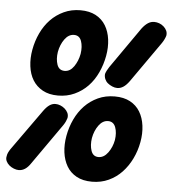

<svg xmlns="http://www.w3.org/2000/svg" viewBox="-97 -789 764 848"><g transform="rotate(5 285.0 -365.0)"><path d="M342 10Q301 10 273 -5.5Q245 -21 229.5 -47.5Q214 -74 209.5 -108.5Q205 -143 212 -182Q219 -221 235.5 -256Q252 -291 277 -317Q302 -343 335.5 -358.5Q369 -374 410 -374Q450 -374 478 -359Q506 -344 522 -317.5Q538 -291 542.5 -256Q547 -221 540 -183Q533 -144 516 -109Q499 -74 474 -47.5Q449 -21 415.5 -5.5Q382 10 342 10ZM361 -101Q385 -101 403 -125.5Q421 -150 427 -182Q432 -215 423 -239Q414 -263 390 -263Q366 -263 348.5 -239Q331 -215 325 -182Q320 -150 328.5 -125.5Q337 -101 361 -101ZM159 -356Q119 -356 91 -371.5Q63 -387 47 -413Q31 -439 26.5 -474.5Q22 -510 29 -548Q36 -587 52.5 -622Q69 -657 94 -683Q119 -709 152.5 -724.5Q186 -740 226 -740Q266 -740 294 -725Q322 -710 338 -683.5Q354 -657 358.5 -622Q363 -587 356 -549Q349 -510 332.5 -474.5Q316 -439 291 -413Q266 -387 232.5 -371.5Q199 -356 159 -356ZM179 -467Q203 -467 220 -491.5Q237 -516 243 -548Q248 -581 239.5 -605Q231 -629 207 -629Q183 -629 165.5 -605Q148 -581 142 -548Q137 -516 145.5 -491.5Q154 -467 179 -467ZM100 -283Q113 -301 125.5 -309.5Q138 -318 152 -318Q163 -318 174 -313.5Q185 -309 193.5 -301.5Q202 -294 207 -284Q212 -274 210 -261Q208 -254 204.5 -246Q201 -238 195 -229L68 -48Q56 -30 43 -21.5Q30 -13 15 -13Q5 -13 -6.5 -17.5Q-18 -22 -27 -29.5Q-36 -37 -41 -47.5Q-46 -58 -43 -70Q-42 -78 -38.5 -85.5Q-35 -93 -29 -102ZM501 -683Q514 -700 527 -708.5Q540 -717 555 -717Q566 -717 577 -713Q588 -709 597 -701Q606 -693 610.5 -683Q615 -673 613 -661Q611 -654 607 -645.5Q603 -637 597 -628L470 -447Q457 -429 444 -420.5Q431 -412 417 -412Q406 -412 394.5 -417Q383 -422 374.5 -429Q366 -436 361.5 -446.5Q357 -457 358 -469Q360 -476 364 -484Q368 -492 374 -501Z"/></g></svg>

Font: Maple Mono
Style: Bold Italic
Weight: 700
Italic angle: -10°
Monospace: yes
Designer: subframe7536
Version: Version 7.000